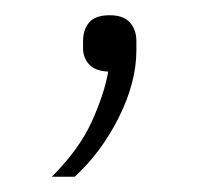

<svg xmlns="http://www.w3.org/2000/svg" viewBox="-20 -88 288 252"><path d="M124 -68Q142 -68 150.5 -58.5Q159 -49 159 -34V-22Q159 20 136 66Q113 112 78 144H48Q84 108 100.5 71.5Q117 35 122 6Q104 5 96.5 -4Q89 -13 89 -24V-34Q89 -49 97 -58.5Q105 -68 124 -68Z"/></svg>

Font: IBM Plex Sans Thai Looped ExtraLight
Style: Regular
Weight: 200
Designer: Mike Abbink, Paul van der Laan, Pieter van Rosmalen, Ben Mitchell, Mark Frömberg
Foundry: Bold Monday
Version: Version 1.0